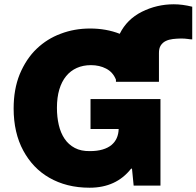

<svg xmlns="http://www.w3.org/2000/svg" viewBox="-20 -871 922 901"><path d="M400.6 9.9Q345.5 9.9 298.1 -2.1Q250.7 -14.2 211.5 -36.8Q172.2 -59.3 141.7 -91.4Q111.2 -123.6 89.5 -163.7Q44 -247.5 44 -362.2Q44 -452.1 72.4 -522.4Q103 -595.5 152.3 -642.4Q201.7 -689.3 264.2 -712.4Q328.8 -737.2 402.7 -737.2Q478.3 -737.2 541.9 -712.4Q575.6 -780.5 645.6 -815.7Q715.9 -850.9 795.5 -850.9Q835.9 -850.9 882.1 -839.5V-686.1Q871.4 -686.4 861.2 -688.2Q846.6 -690.3 829.5 -690.3Q810.4 -690 791.5 -687.9Q772.7 -685.7 758 -678.6Q743.3 -671.5 734.4 -657.8Q725.5 -644.2 725.9 -620.7V-487.2H524.1V-497.2Q509.9 -532.7 478 -549Q446.7 -565.3 407 -565.3Q370 -565.3 340.6 -552.2Q311.1 -539.1 290.3 -513.7Q269.5 -488.3 258.3 -451Q247.2 -413.7 247.2 -365.1Q247.2 -321.7 255.9 -284.4Q264.6 -247.2 283.2 -219.6Q301.8 -192.1 331.1 -176.7Q360.4 -161.2 402 -161.9Q436.1 -161.9 461.3 -169.4Q486.5 -176.8 503 -190.5Q519.5 -204.2 527.9 -223.2Q536.2 -242.2 536.9 -265.6H404.8V-406.2H733V0H607.2L599.4 -79.5H595.2Q525.2 9.9 400.6 9.9Z"/></svg>

Font: Linik Sans Black
Style: Regular
Weight: 900
Designer: Fonts by Rasmus Andersson / Changes by Cristiano Sobral with parts from Marc Monis
Foundry: rsms
Version: Version 3.020; ttfautohint (v1.6)